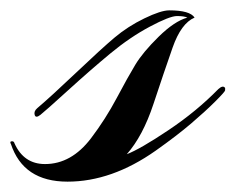

<svg xmlns="http://www.w3.org/2000/svg" viewBox="-79 -333 455 371"><path d="M-58 -55Q-59 -56 -59 -58Q-59 -60 -55.5 -60Q-52 -60 -51 -56Q-33 -16 8 -16Q59 -16 97 -66Q125 -103 146.5 -143.5Q168 -184 182.5 -208Q197 -232 227.5 -262Q258 -292 283 -299Q277 -302 263 -302Q249 -302 210.5 -281.5Q172 -261 134 -229.5Q96 -198 52 -158Q8 -118 -1 -111Q-10 -104 -12 -111Q-14 -118 -7 -124Q19 -146 68 -192.5Q117 -239 142.5 -260.5Q168 -282 200 -297.5Q232 -313 248 -313Q288 -313 297 -299Q271 -288 254.5 -241Q238 -194 217.5 -132Q197 -70 166 -35Q192 -45 246.5 -81.5Q301 -118 343 -161Q352 -169 356 -163Q356 -161 356 -158.5Q356 -156 337 -137Q318 -118 290.5 -94.5Q263 -71 222 -42Q137 18 51.5 18Q-34 18 -58 -55Z"/></svg>

Font: Arizonia
Style: Regular
Weight: 400
Designer: Robert E. Leuschke
Foundry: Robert E. Leuschke
Version: Version 1.003